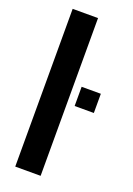

<svg xmlns="http://www.w3.org/2000/svg" viewBox="-153 -857 632 915"><g transform="rotate(20 163.5 -400.0)"><path d="M49.6 0V-800H178.3V0ZM216.8 -368.2V-465.6H314.2V-368.2Z"/></g></svg>

Font: Big Shoulders Text SC Thin
Style: Regular
Weight: 100
Designer: Patric King
Foundry: XO Type Co
Version: Version 2.002